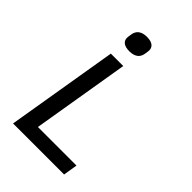

<svg xmlns="http://www.w3.org/2000/svg" viewBox="-265 -1025 1131 1131"><g transform="rotate(45 300.0 -459.5)"><path d="M494.3 0 508.9 -88.8H187.5L289.1 -698.2H185.7L69.2 0ZM186.8 -831.7C186.8 -806.1 204.2 -784.8 252.8 -784.8C302.2 -784.8 323.2 -808.9 328.1 -838.8C329.9 -850.9 332.4 -864.7 332.4 -871.4C332.4 -897 315.3 -918.7 266.3 -918.7C217.3 -918.7 196 -894.5 191.1 -864.7C189.3 -852.6 186.8 -838.8 186.8 -831.7Z"/></g></svg>

Font: Margiela Mono Italic Medium It
Style: Regular
Weight: 500
Designer: Mike Abbink, Paul van der Laan, Pieter van Rosmalen
Foundry: Bold Monday
Version: Version 2.003 2021